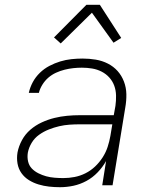

<svg xmlns="http://www.w3.org/2000/svg" viewBox="-20 -772 640 800"><path d="M230 8Q207 8 184.5 5.5Q162 3 140.5 -3.5Q119 -10 100.5 -21.5Q82 -33 69.5 -50.5Q57 -68 53 -90.5Q49 -113 53 -137Q58 -163 71.5 -188Q85 -213 106.5 -231.5Q128 -250 154 -262Q180 -274 206.5 -280.5Q233 -287 259.5 -289.5Q286 -292 312 -292H454L461 -331Q464 -352 463.5 -374Q463 -396 456 -415Q449 -434 435.5 -449Q422 -464 403.5 -473.5Q385 -483 364 -486.5Q343 -490 321 -490Q303 -490 285 -488Q267 -486 249 -481.5Q231 -477 213.5 -469Q196 -461 181.5 -448.5Q167 -436 156.5 -419Q146 -402 142 -385H100Q105 -408 116.5 -429.5Q128 -451 146 -468.5Q164 -486 186 -497.5Q208 -509 231 -516Q254 -523 277.5 -525.5Q301 -528 324 -528Q352 -528 379 -523.5Q406 -519 429.5 -507Q453 -495 470 -476Q487 -457 496.5 -432Q506 -407 506.5 -379.5Q507 -352 502 -324L449 0H406L422 -101Q408 -76 387 -54Q366 -32 340 -18Q314 -4 286 2Q258 8 230 8ZM244 -30Q267 -30 290.5 -34.5Q314 -39 336 -50Q358 -61 376 -78Q394 -95 407.5 -116Q421 -137 428.5 -160Q436 -183 440 -206L448 -254H313Q291 -254 269.5 -252.5Q248 -251 226.5 -246Q205 -241 183.5 -232.5Q162 -224 143 -210.5Q124 -197 112 -177Q100 -157 96 -136Q93 -117 97 -99.5Q101 -82 112.5 -70Q124 -58 140 -50Q156 -42 172.5 -37.5Q189 -33 207.5 -31.5Q226 -30 244 -30ZM233 -591 205 -616 340 -752H396L485 -614L453 -594L363 -719Z"/></svg>

Font: Iosevka XLt Ex Obl
Style: Regular
Weight: 200
Width: 7
Italic angle: -9°
Monospace: yes
Designer: Belleve Invis
Foundry: Belleve Invis
Version: Version 32.5.0; ttfautohint (v1.8.4)